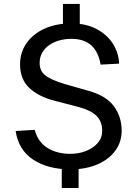

<svg xmlns="http://www.w3.org/2000/svg" viewBox="-20 -851 698 976"><path d="M339 10Q224.5 10 149.2 -39.2Q74 -88.5 59.5 -185L156.5 -191Q172.5 -130 220.5 -99.5Q268.5 -69 338.5 -69Q380.5 -69 417.2 -83.5Q454 -98 476.8 -124Q499.5 -150 499.5 -185.5Q499.5 -233 471.2 -261.5Q443 -290 381.5 -306.5L257 -339Q176.5 -359.5 129.5 -403.5Q82.5 -447.5 82 -521.5Q81.5 -584 114.8 -631.5Q148 -679 206.8 -705.5Q265.5 -732 342.5 -732Q416.5 -732 470.2 -703.8Q524 -675.5 553.8 -629Q583.5 -582.5 585.5 -527.5L491.5 -522.5Q480.5 -587 444.2 -620.2Q408 -653.5 342.5 -653.5Q311.5 -653.5 282.8 -645.8Q254 -638 231.2 -622.5Q208.5 -607 195 -584Q181.5 -561 181.5 -530.5Q181.5 -491.5 209 -468.8Q236.5 -446 308 -424L428 -390Q520 -364.5 559.2 -310.8Q598.5 -257 598.5 -186.5Q598.5 -129 566 -84.8Q533.5 -40.5 474.8 -15.2Q416 10 339 10ZM294 104.5V-24.5H379.5V104.5ZM300 -702V-831H385.5V-702Z"/></svg>

Font: Public Sans Thin
Style: Regular
Weight: 400
Version: Version 2.001